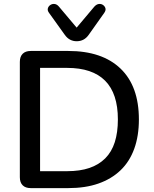

<svg xmlns="http://www.w3.org/2000/svg" viewBox="-20 -967 791 987"><path d="M138 0Q111 0 96.5 -14.5Q82 -29 82 -56V-649Q82 -676 96.5 -690.5Q111 -705 138 -705H331Q505 -705 599.5 -614.5Q694 -524 694 -353Q694 -268 670 -202Q646 -136 599.5 -91.5Q553 -47 486 -23.5Q419 0 331 0ZM186 -87H325Q391 -87 439.5 -103.5Q488 -120 521 -153Q554 -186 570 -236Q586 -286 586 -353Q586 -486 520.5 -552Q455 -618 325 -618H186ZM374 -755Q356 -755 340.5 -763Q325 -771 313 -788L232 -901Q223 -913 226 -924Q229 -935 239 -941.5Q249 -948 261 -946.5Q273 -945 283 -933L374 -825L465 -933Q476 -945 488 -946.5Q500 -948 509.5 -941.5Q519 -935 522 -924.5Q525 -914 516 -901L436 -788Q424 -771 408.5 -763Q393 -755 374 -755Z"/></svg>

Font: Nunito ExtraLight SemiBold
Style: Regular
Weight: 600
Version: Version 3.602